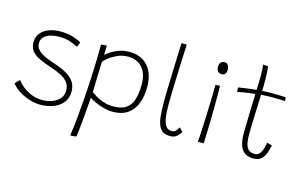

<svg xmlns="http://www.w3.org/2000/svg" viewBox="-108 -1009 2396 1513"><g transform="rotate(15 1090.0 -252.0)"><path d="M252.5 42Q218.5 42 175.2 30Q132 18 90 -6.5Q48 -31 17.5 -67.5Q21.5 -72.5 26 -78Q30.5 -83.5 35.5 -88.5Q40.5 -93.5 45.2 -97.8Q50 -102 54 -105Q73 -77.5 104.8 -52.8Q136.5 -28 176.5 -12.8Q216.5 2.5 259.5 2.5Q305 2.5 342.8 -12Q380.5 -26.5 403 -53.2Q425.5 -80 425.5 -116Q425.5 -158 404.5 -184.8Q383.5 -211.5 346.8 -230Q310 -248.5 261.5 -264.5Q209 -282 167.5 -300.5Q126 -319 102 -347Q78 -375 78 -420.5Q78 -466 103.2 -496.2Q128.5 -526.5 170.2 -541.8Q212 -557 262 -557Q326 -557 370.5 -541.8Q415 -526.5 434 -513.5Q432 -506.5 429 -498.8Q426 -491 423 -484.8Q420 -478.5 417.5 -474.5Q390 -488.5 352 -501.5Q314 -514.5 266.5 -514.5Q230 -514.5 196.5 -505.8Q163 -497 142 -477Q121 -457 121 -423Q121 -394 140.8 -372.2Q160.5 -350.5 192.5 -334.8Q224.5 -319 262 -307Q314 -290.5 352.8 -272.5Q391.5 -254.5 417.2 -232.5Q443 -210.5 455.8 -183Q468.5 -155.5 468.5 -121Q468.5 -68.5 440.2 -32.2Q412 4 363.2 23Q314.5 42 252.5 42Z M547.5 214.5Q557.5 145.5 565.5 66Q573.5 -13.5 579.5 -96.8Q585.5 -180 589.2 -260.2Q593 -340.5 595 -412Q597 -483.5 597 -539.5Q605.5 -541.5 619 -542.8Q632.5 -544 643 -544Q642.5 -534.5 642 -510Q641.5 -485.5 641.5 -467.5Q656.5 -482 684 -499.5Q711.5 -517 749 -529.8Q786.5 -542.5 830.5 -542.5Q925.5 -542.5 980.2 -481Q1035 -419.5 1035 -310.5Q1035 -233.5 1012 -175.2Q989 -117 941.8 -84.5Q894.5 -52 821 -52Q786 -52 745.8 -63Q705.5 -74 672.8 -89Q640 -104 627.5 -116Q627 -106 624.8 -76Q622.5 -46 619.2 -5.5Q616 35 612 77.5Q608 120 604.2 155.5Q600.5 191 597 210Q589.5 211.5 579.5 212.5Q569.5 213.5 560.8 214Q552 214.5 547.5 214.5ZM818 -94Q883.5 -94 920.5 -121Q957.5 -148 972.8 -198.2Q988 -248.5 988 -318Q988 -406 945.8 -454.8Q903.5 -503.5 827.5 -503.5Q782 -503.5 742 -485.2Q702 -467 674.8 -445Q647.5 -423 639 -411.5Q638.5 -402 637.5 -370.2Q636.5 -338.5 635 -297.8Q633.5 -257 632.5 -219.5Q631.5 -182 631.5 -161.5Q643 -152.5 669.2 -136.2Q695.5 -120 733.5 -107Q771.5 -94 818 -94Z M1393.5 -41Q1385 -22.5 1364 -3.2Q1343 16 1307.5 16Q1254 16 1229.5 -16Q1205 -48 1198.5 -102.8Q1192 -157.5 1192 -225.5Q1192 -258.5 1193 -307.5Q1194 -356.5 1195.8 -413.5Q1197.5 -470.5 1199.5 -527.2Q1201.5 -584 1203.2 -633Q1205 -682 1206.5 -714.5Q1216.5 -715.5 1225 -715.5Q1232 -715.5 1238.5 -714.8Q1245 -714 1249.5 -713Q1248 -685 1246 -639Q1244 -593 1241.8 -537Q1239.5 -481 1237.5 -421.8Q1235.5 -362.5 1234.2 -307.8Q1233 -253 1233 -210.5Q1233 -167 1238 -124.5Q1243 -82 1259.2 -53.8Q1275.5 -25.5 1308.5 -25.5Q1331.5 -25.5 1343.2 -38Q1355 -50.5 1363.5 -69.5Q1366.5 -67.5 1371 -63.8Q1375.5 -60 1380.2 -55.2Q1385 -50.5 1388.8 -46.8Q1392.5 -43 1393.5 -41Z M1579.5 1.5Q1573 2 1567 2.5Q1561 3 1556 3Q1547.5 3 1541.2 2.2Q1535 1.5 1531 1Q1533.5 -12 1536 -53.8Q1538.5 -95.5 1541 -152.8Q1543.5 -210 1545.5 -270.8Q1547.5 -331.5 1548.8 -383.8Q1550 -436 1550 -466.5Q1551 -466.5 1556 -467Q1561 -467.5 1567.2 -468Q1573.5 -468.5 1579 -468.8Q1584.5 -469 1586.5 -469Q1587 -457.5 1587.2 -436.2Q1587.5 -415 1587.5 -388Q1587.5 -340.5 1587 -281.2Q1586.5 -222 1585.2 -164Q1584 -106 1582.5 -61.2Q1581 -16.5 1579.5 1.5ZM1574.5 -560.5Q1551.5 -560.5 1541.8 -575.5Q1532 -590.5 1532 -609.5Q1532 -626 1537.5 -636.8Q1543 -647.5 1552.5 -652.8Q1562 -658 1574 -658Q1593.5 -658 1603.2 -642.2Q1613 -626.5 1613 -605Q1613 -588 1603.8 -574.2Q1594.5 -560.5 1574.5 -560.5Z M2103 -120.5Q2097.5 -91 2086.5 -59.2Q2075.5 -27.5 2053 -5.5Q2030.5 16.5 1989 16.5Q1937.5 16.5 1910.5 -7.2Q1883.5 -31 1873.8 -68.8Q1864 -106.5 1864 -149Q1864 -171 1864.8 -206.8Q1865.5 -242.5 1866.5 -284Q1867.5 -325.5 1868.8 -365Q1870 -404.5 1871 -435Q1872 -465.5 1872.5 -478.5Q1813.5 -473 1775.5 -466.2Q1737.5 -459.5 1730 -457Q1729.5 -460.5 1728.8 -467.2Q1728 -474 1727.5 -481.2Q1727 -488.5 1727 -493Q1754 -497.5 1795.5 -503.5Q1837 -509.5 1873.5 -512Q1874.5 -539.5 1875.5 -571.5Q1876.5 -603.5 1876.5 -634Q1876.5 -658 1875 -679.8Q1873.5 -701.5 1872 -718L1913 -715.5Q1914.5 -706 1916.8 -671.8Q1919 -637.5 1919 -588.5Q1919 -573.5 1918.8 -551.2Q1918.5 -529 1917.5 -516Q1931.5 -517 1953.2 -517.8Q1975 -518.5 1989 -518.5Q2015 -518.5 2041.2 -518Q2067.5 -517.5 2086.8 -516.8Q2106 -516 2110 -515.5Q2111 -512 2111.5 -500.2Q2112 -488.5 2112 -484.5Q2107 -485.5 2076.2 -486.8Q2045.5 -488 2014.5 -488Q1992 -488 1965.5 -487Q1939 -486 1917.5 -484.5Q1917 -469 1915.5 -436.5Q1914 -404 1912.8 -363.2Q1911.5 -322.5 1910 -281.5Q1908.5 -240.5 1907.8 -206.5Q1907 -172.5 1907 -155Q1907 -125 1911.5 -94Q1916 -63 1933.5 -41.8Q1951 -20.5 1989 -20.5Q2015.5 -20.5 2030.5 -41.5Q2045.5 -62.5 2052.5 -89.2Q2059.5 -116 2062 -132.5Q2064 -132 2069.8 -130Q2075.5 -128 2082.8 -126Q2090 -124 2095.8 -122.5Q2101.5 -121 2103 -120.5Z"/></g></svg>

Font: Grandstander Thin Thin
Style: Regular
Weight: 250
Version: Version 1.200